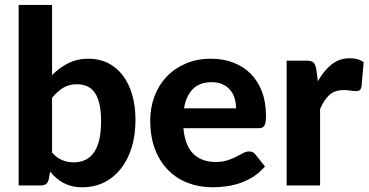

<svg xmlns="http://www.w3.org/2000/svg" viewBox="-20 -766 1524 793"><path d="M57 0V-745.5H195V-456Q225.5 -486.5 262.2 -505Q299 -523.5 345.5 -523.5Q390 -523.5 425.8 -505.8Q461.5 -488 486.8 -455Q512 -422 525.8 -375.2Q539.5 -328.5 539.5 -270.5Q539.5 -208 523.8 -156.8Q508 -105.5 479 -69Q450 -32.5 409.8 -12.5Q369.5 7.5 320 7.5Q296 7.5 277 2.8Q258 -2 242 -10.5Q226 -19 212.5 -30.8Q199 -42.5 187 -57L181.5 -26Q178 -11.5 170 -5.8Q162 0 148.5 0ZM297.5 -418Q265 -418 241.2 -403.5Q217.5 -389 195 -362V-136Q214.5 -113.5 237.2 -104.5Q260 -95.5 284.5 -95.5Q310 -95.5 330.8 -104.8Q351.5 -114 366.5 -134.2Q381.5 -154.5 389.5 -187Q397.5 -219.5 397.5 -265.5Q397.5 -306.5 391 -335.2Q384.5 -364 371.8 -382.5Q359 -401 340.5 -409.5Q322 -418 297.5 -418Z M851.5 -523.5Q901 -523.5 942.8 -507.8Q984.5 -492 1014.8 -462Q1045 -432 1061.8 -388.2Q1078.5 -344.5 1078.5 -288.5Q1078.5 -273 1077 -263Q1075.5 -253 1072 -247Q1068.5 -241 1062.5 -238.8Q1056.5 -236.5 1047 -236.5H737.5Q744 -164 778.8 -130.5Q813.5 -97 870 -97Q898.5 -97 919.2 -103.8Q940 -110.5 955.8 -118.8Q971.5 -127 984.2 -133.8Q997 -140.5 1009.5 -140.5Q1025.5 -140.5 1034.5 -128.5L1074.5 -78.5Q1052.5 -53 1026 -36.2Q999.5 -19.5 971 -9.8Q942.5 0 913.5 3.8Q884.5 7.5 857.5 7.5Q803.5 7.5 756.8 -10.2Q710 -28 675.2 -62.8Q640.5 -97.5 620.5 -149Q600.5 -200.5 600.5 -268.5Q600.5 -321 617.8 -367.5Q635 -414 667.5 -448.5Q700 -483 746.5 -503.2Q793 -523.5 851.5 -523.5ZM854 -426.5Q804.5 -426.5 776.5 -398.2Q748.5 -370 740 -318.5H955Q955 -340 949.2 -359.5Q943.5 -379 931 -394Q918.5 -409 899.5 -417.8Q880.5 -426.5 854 -426.5Z M1164 0V-515.5H1245.5Q1266.5 -515.5 1274.5 -508Q1282.5 -500.5 1286 -482L1293 -430.5Q1317.5 -474.5 1349.8 -500Q1382 -525.5 1425 -525.5Q1460 -525.5 1482 -509L1473 -407Q1470.5 -397 1465.2 -393.2Q1460 -389.5 1451 -389.5Q1443 -389.5 1428 -391.8Q1413 -394 1400 -394Q1362 -394 1339.8 -373.2Q1317.5 -352.5 1302 -315.5V0Z"/></svg>

Font: Lato Heavy
Style: Regular
Weight: 800
Designer: Lukasz Dziedzic
Foundry: tyPoland Lukasz Dziedzic
Version: Version 2.007; 2014-02-27